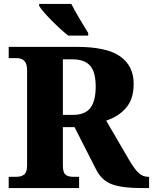

<svg xmlns="http://www.w3.org/2000/svg" viewBox="-20 -951 774 971"><path d="M24 -57H64Q88 -57 102.5 -68.5Q117 -80 117 -115V-598Q117 -657 64 -657H24V-714H368Q519 -714 587.5 -666Q656 -618 656 -527Q656 -450 617.5 -405.5Q579 -361 517 -341L633 -142Q660 -96 681 -76.5Q702 -57 728 -57H734V0H693Q599 0 547.5 -18.5Q496 -37 468 -90L357 -308H298V-115Q298 -80 310.5 -68.5Q323 -57 348 -57H380V0H24ZM348 -370Q410 -370 437 -405Q464 -440 464 -514Q464 -587 435.5 -619Q407 -651 346 -651H298V-370ZM426 -784V-771H349H325Q288 -800 240.5 -848Q193 -896 178 -921V-931H317H341Q355 -902 379.5 -861Q404 -820 426 -784Z"/></svg>

Font: Noto Serif ExtraBold
Style: Regular
Weight: 800
Designer: Monotype Design Team
Foundry: Monotype Imaging Inc.
Version: Version 1.001